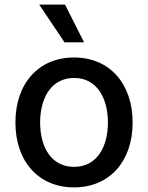

<svg xmlns="http://www.w3.org/2000/svg" viewBox="-20 -802 642 833"><path d="M301.1 11C454.9 11 555.4 -101.6 555.4 -270.2C555.4 -440 454.9 -552.6 301.1 -552.6C147.4 -552.6 46.9 -440 46.9 -270.2C46.9 -101.6 147.4 11 301.1 11ZM150.2 -782 259.9 -618.3H344.8L262.1 -782ZM154.1 -270.6C154.1 -375 201 -463.8 301.5 -463.8C401.3 -463.8 448.2 -375 448.2 -270.6C448.2 -165.8 401.3 -78.1 301.5 -78.1C201 -78.1 154.1 -165.8 154.1 -270.6Z"/></svg>

Font: Magic Ui Pro Medium
Style: Regular
Weight: 500
Designer: Stefan Endress, Andreas Faust
Version: Version 1.000;FEAKit 1.0